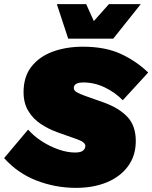

<svg xmlns="http://www.w3.org/2000/svg" viewBox="-40 -896 737 929"><path d="M328 13Q228 13 136.5 -22.5Q45 -58 -20 -131L96 -269Q124 -237 163 -212Q202 -187 244 -172.5Q286 -158 323 -158Q351 -158 362 -167.5Q373 -177 373 -190Q373 -209 328 -224L235 -257Q194 -272 157 -296.5Q120 -321 97 -359Q74 -397 74 -450Q74 -525 112 -573.5Q150 -622 215 -646Q280 -670 361 -670Q469 -670 544 -635.5Q619 -601 677 -545L554 -411Q517 -449 467 -473Q417 -497 364 -497Q317 -497 317 -470Q317 -458 332 -449.5Q347 -441 372 -432L457 -402Q534 -375 575.5 -331.5Q617 -288 617 -214Q617 -142 579 -91Q541 -40 476 -13.5Q411 13 328 13ZM290 -709 235 -876H377L414 -794L487 -876H641L508 -709Z"/></svg>

Font: Work Sans Black
Style: Italic
Weight: 900
Italic angle: -13°
Designer: Wei Huang
Foundry: Wei Huang
Version: Version 2.009; ttfautohint (v1.8.3)